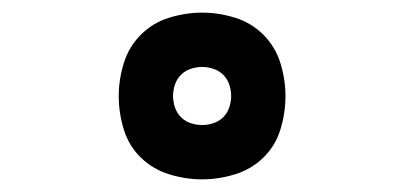

<svg xmlns="http://www.w3.org/2000/svg" viewBox="-20 -806 640 304"><path d="M300 -522Q274 -522 248 -530Q222 -538 203 -556.5Q184 -575 176 -601Q168 -627 168 -654Q168 -680 176 -706Q184 -732 203 -751Q222 -770 248 -778Q274 -786 300 -786Q326 -786 352 -778Q378 -770 397 -751Q416 -732 424 -706Q432 -680 432 -654Q432 -627 424 -601Q416 -575 397 -556.5Q378 -538 352 -530Q326 -522 300 -522ZM300 -608Q309 -608 318 -611Q327 -614 333.5 -620.5Q340 -627 343 -636Q346 -645 346 -654Q346 -663 343 -672Q340 -681 333.5 -687.5Q327 -694 318 -697Q309 -700 300 -700Q291 -700 282 -697Q273 -694 266.5 -687.5Q260 -681 257 -672Q254 -663 254 -654Q254 -645 257 -636Q260 -627 266.5 -620.5Q273 -614 282 -611Q291 -608 300 -608Z"/></svg>

Font: Iosevka SS04 Heavy Extended
Style: Regular
Weight: 900
Width: 7
Monospace: yes
Designer: Belleve Invis
Foundry: Belleve Invis
Version: Version 19.0.0; ttfautohint (v1.8.4)